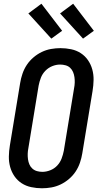

<svg xmlns="http://www.w3.org/2000/svg" viewBox="-20 -1001 540 1029"><path d="M205 8Q176 8 147.5 2Q119 -4 96 -19Q73 -34 57.5 -56.5Q42 -79 34.5 -106Q27 -133 27.5 -162.5Q28 -192 33 -222L88 -556Q92 -581 100.5 -606Q109 -631 123.5 -653Q138 -675 159 -693Q180 -711 204 -722.5Q228 -734 253.5 -738.5Q279 -743 304 -743Q333 -743 361.5 -737Q390 -731 413 -716Q436 -701 451.5 -678.5Q467 -656 474.5 -629Q482 -602 481.5 -572.5Q481 -543 476 -513L421 -179Q417 -154 408.5 -129Q400 -104 385.5 -82Q371 -60 350 -42Q329 -24 305 -12.5Q281 -1 255.5 3.5Q230 8 205 8ZM207 -80Q228 -80 249.5 -88.5Q271 -97 286.5 -113.5Q302 -130 310 -151Q318 -172 322 -193L377 -528Q380 -543 380.5 -558Q381 -573 379 -587.5Q377 -602 371.5 -615Q366 -628 356 -637.5Q346 -647 331.5 -651Q317 -655 302 -655Q281 -655 260 -646.5Q239 -638 223 -621.5Q207 -605 199 -584Q191 -563 187 -542L132 -207Q129 -192 128.5 -177Q128 -162 130 -147.5Q132 -133 137.5 -120Q143 -107 153.5 -97.5Q164 -88 178 -84Q192 -80 207 -80ZM425 -794 302 -929 372 -981 483 -836ZM255 -794 132 -929 202 -981 313 -836Z"/></svg>

Font: Iosevka SS04 Semibold
Style: Italic
Weight: 600
Italic angle: -9°
Monospace: yes
Designer: Belleve Invis
Foundry: Belleve Invis
Version: Version 19.0.0; ttfautohint (v1.8.4)